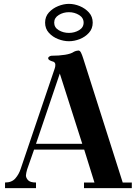

<svg xmlns="http://www.w3.org/2000/svg" viewBox="-20 -972 712 992"><path d="M213 -855Q213 -886 232.5 -907.5Q252 -929 280.5 -940.5Q309 -952 336 -952Q364 -952 392 -940.5Q420 -929 439.5 -907.5Q459 -886 459 -855Q459 -824 439.5 -802.5Q420 -781 392 -770Q364 -759 336 -759Q309 -759 280.5 -770Q252 -781 232.5 -802.5Q213 -824 213 -855ZM260 -855Q260 -830 283.5 -816Q307 -802 336 -802Q365 -802 388.5 -816Q412 -830 412 -855Q412 -880 388.5 -894.5Q365 -909 336 -909Q307 -909 283.5 -894.5Q260 -880 260 -855ZM6 0V-29Q41 -29 59.5 -50.5Q78 -72 87 -100L262 -616Q264 -622 265 -626.5Q266 -631 266 -637Q266 -652 250 -655Q243 -657 236 -661Q229 -665 229 -671Q229 -677 235.5 -680.5Q242 -684 246 -684Q285 -684 316 -689Q347 -694 361 -704Q366 -707 373.5 -709Q381 -711 385 -711Q393 -711 398.5 -700Q404 -689 410 -670L614 -29H661V0H414V-29H468L415 -199H156L120 -96Q118 -89 116 -80Q114 -71 114 -66Q114 -53 125 -41Q136 -29 166 -29V0ZM166 -229H405L289 -592Z"/></svg>

Font: Monomakh
Style: Regular
Weight: 400
Version: Version 1.200; ttfautohint (v1.8.4.7-5d5b)